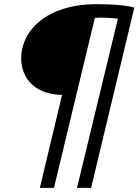

<svg xmlns="http://www.w3.org/2000/svg" viewBox="-20 -720 667 925"><path d="M172 185 279 -263Q214 -264 170 -288Q126 -312 104 -351.5Q82 -391 82 -437Q82 -489 105 -536Q128 -583 174 -620Q220 -657 289 -678.5Q358 -700 450 -700Q477 -700 510 -698.5Q543 -697 574.5 -693.5Q606 -690 627 -683L419 185H351L548 -630Q523 -633 491.5 -634.5Q460 -636 437 -634L240 185Z"/></svg>

Font: Ubuntu Sans
Style: Italic
Weight: 400
Italic angle: -13.5°
Designer: Dalton Maag Ltd
Foundry: Dalton Maag Ltd
Version: Version 1.006